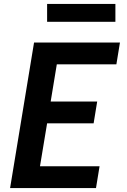

<svg xmlns="http://www.w3.org/2000/svg" viewBox="-20 -950 640 970"><path d="M31 0 152 -735H586L568 -625H267L236 -437H471L453 -327H218L182 -110H483L465 0ZM218 -840V-930H563V-840Z"/></svg>

Font: Iosevka Extrabold Extended
Style: Italic
Weight: 800
Width: 7
Italic angle: -9°
Monospace: yes
Designer: Belleve Invis
Foundry: Belleve Invis
Version: Version 32.5.0; ttfautohint (v1.8.4)